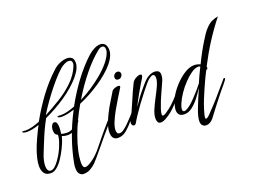

<svg xmlns="http://www.w3.org/2000/svg" viewBox="-155 -1052 2041 1530"><g transform="rotate(-20 865.0 -287.0)"><path d="M80 81Q39 81 23 56.5Q7 32 7 -3Q7 -35 16 -70.5Q25 -106 35 -135Q48 -172 70.5 -221Q93 -270 116 -314Q87 -304 60 -298.5Q33 -293 13 -293Q-1 -293 -10 -296Q-25 -299 -25 -305Q-25 -312 -6 -309Q-2 -308 1.5 -308Q5 -308 9 -308Q34 -308 63.5 -316Q93 -324 127 -337Q181 -435 246.5 -523.5Q312 -612 387 -681Q413 -707 447 -721.5Q481 -736 509 -736Q531 -736 546.5 -725.5Q562 -715 564 -692Q565 -688 565 -679Q565 -657 554 -632Q539 -601 512 -569Q485 -537 448 -505Q429 -489 409.5 -473.5Q390 -458 369 -444Q326 -415 280.5 -389.5Q235 -364 192 -345Q171 -307 153 -269Q135 -231 121 -196Q109 -168 96 -135Q83 -102 76 -85Q67 -64 60.5 -37Q54 -10 54 13Q54 33 61 47Q68 61 86 61Q102 61 119 46.5Q136 32 152 10Q168 -12 181 -34Q194 -56 205.5 -82.5Q217 -109 225 -134Q233 -159 234 -175L235 -188Q208 -196 208 -234Q208 -257 217 -274Q226 -291 239 -291Q255 -291 260.5 -276Q266 -261 266 -239Q266 -214 261 -186Q266 -183 282.5 -180.5Q299 -178 309 -178Q344 -178 368.5 -200Q393 -222 415 -251Q418 -254 420 -254Q426 -254 426 -243Q426 -239 424 -233Q401 -199 373 -178.5Q345 -158 308 -158Q286 -158 260 -167L254 -146L248 -127Q239 -103 222 -68.5Q205 -34 182.5 0.5Q160 35 133.5 58Q107 81 80 81ZM197 -367Q266 -403 334 -445Q402 -487 456 -539.5Q510 -592 537 -657Q543 -672 543 -683Q543 -711 514 -711Q494 -711 465 -694Q443 -681 408 -645Q373 -609 333.5 -560Q294 -511 258 -460Q222 -409 197 -367Z M321 176Q302 176 288 160Q274 144 274 110Q274 91 278 71Q295 -23 331 -127Q367 -231 421 -333Q358 -312 317 -312Q298 -312 289 -315.5Q280 -319 280 -323Q280 -329 299 -328Q303 -327 306.5 -327Q310 -327 314 -327Q338 -327 368 -334.5Q398 -342 432 -355Q486 -454 551.5 -542.5Q617 -631 692 -700Q718 -723 745.5 -736.5Q773 -750 796 -750Q816 -750 830 -739Q844 -728 849 -702Q850 -698 850.5 -693Q851 -688 851 -683Q851 -664 843 -642Q818 -579 742 -515Q705 -483 663 -455Q621 -427 575 -402Q529 -377 486 -359Q453 -302 425 -243Q397 -184 377 -127Q356 -69 344 -15.5Q332 38 331 85Q331 129 353 129Q366 129 386 119Q417 101 439 82Q461 63 484 37Q495 24 515.5 -1.5Q536 -27 560 -56.5Q584 -86 606 -111Q626 -135 646 -157Q649 -160 651 -160Q657 -160 657 -152Q657 -147 653 -142Q642 -128 629.5 -113Q617 -98 606 -85Q600 -79 584 -59.5Q568 -40 546 -13.5Q524 13 501 40.5Q478 68 458.5 91Q439 114 427 126Q405 147 379.5 161.5Q354 176 321 176ZM502 -386Q551 -410 602 -443.5Q653 -477 699 -515.5Q745 -554 778 -594Q811 -634 824 -672Q828 -684 828 -696Q828 -727 803 -727Q787 -727 770 -713Q703 -660 633 -574Q563 -488 502 -386Z M840 -437Q814 -437 814 -462Q814 -477 825 -487.5Q836 -498 849 -498Q862 -498 869.5 -489Q877 -480 875 -467Q872 -454 862.5 -445.5Q853 -437 840 -437ZM678 0Q626 0 626 -65Q626 -79 629 -97Q633 -118 644.5 -147.5Q656 -177 670.5 -206.5Q685 -236 697 -257Q707 -273 720 -295Q733 -317 745 -336Q757 -355 760 -361Q766 -374 784 -381.5Q802 -389 816 -389Q832 -389 832 -380Q832 -374 828 -369Q809 -338 783.5 -297Q758 -256 734 -213Q710 -170 694 -131Q678 -92 678 -64Q678 -49 683.5 -40Q689 -31 704 -31Q720 -31 740.5 -46.5Q761 -62 780.5 -81.5Q800 -101 810 -112L830 -133Q835 -138 839 -143.5Q843 -149 847 -154Q850 -157 852 -157Q858 -157 858 -148Q858 -143 854 -139Q843 -125 832 -112Q821 -99 809 -86Q784 -56 751 -28Q718 0 678 0Z M1040 1Q1023 1 1016 -12Q1009 -25 1009 -43Q1009 -75 1026.5 -116Q1044 -157 1067 -200Q1090 -243 1107.5 -281.5Q1125 -320 1125 -347Q1125 -360 1120.5 -368Q1116 -376 1107 -376Q1095 -376 1078 -363Q1059 -350 1035 -320L998 -274Q969 -238 939.5 -197.5Q910 -157 886.5 -122Q863 -87 852 -66Q843 -50 831 -50Q824 -50 818 -57Q812 -64 812 -75Q812 -82 815 -91Q850 -158 881.5 -234Q913 -310 944 -372Q953 -389 974 -401.5Q995 -414 1011 -414Q1026 -414 1026 -403Q1026 -397 1017 -380Q1006 -363 990 -336Q974 -309 957 -279Q940 -249 925.5 -222Q911 -195 904 -178Q915 -193 934.5 -223Q954 -253 988 -293L1020 -331Q1052 -369 1079 -383Q1106 -397 1129 -397Q1147 -397 1160 -388Q1173 -379 1173 -357Q1173 -331 1162 -305.5Q1151 -280 1144 -265Q1137 -249 1124 -221Q1111 -193 1098 -161Q1085 -129 1076 -101Q1067 -73 1067 -58Q1067 -45 1075 -45Q1085 -45 1101.5 -55.5Q1118 -66 1134.5 -79Q1151 -92 1160 -100Q1193 -130 1227 -170Q1232 -176 1235 -176Q1238 -176 1238 -170Q1238 -167 1235.5 -162Q1233 -157 1230 -151Q1224 -141 1211 -124.5Q1198 -108 1184 -93Q1163 -70 1137.5 -49Q1112 -28 1081 -11Q1073 -7 1066.5 -4.5Q1060 -2 1056 -1Q1052 0 1048 0.5Q1044 1 1040 1Z M1373 146Q1355 146 1342.5 134Q1330 122 1330 97Q1330 60 1356 -6.5Q1382 -73 1418 -156Q1398 -123 1369.5 -85.5Q1341 -48 1308 -22Q1275 4 1240 4Q1209 4 1196 -11.5Q1183 -27 1183 -51Q1183 -66 1189.5 -89Q1196 -112 1205 -134Q1214 -156 1222 -168Q1247 -209 1284.5 -248Q1322 -287 1363.5 -312.5Q1405 -338 1444 -338Q1469 -338 1495 -326Q1518 -374 1541.5 -417Q1565 -460 1585 -492Q1618 -548 1645.5 -578Q1673 -608 1699.5 -621Q1726 -634 1755 -638Q1688 -553 1635.5 -470.5Q1583 -388 1534 -293Q1536 -287 1536 -284Q1536 -277 1531.5 -273Q1527 -269 1522 -269Q1511 -249 1495 -215Q1479 -181 1461 -140.5Q1443 -100 1426 -58Q1409 -16 1398 21Q1383 67 1383 86Q1383 96 1389 96Q1402 96 1435 60L1482 10L1514 -25L1588 -111Q1598 -122 1608 -134Q1618 -146 1627 -157Q1630 -160 1633 -160Q1639 -160 1639 -153Q1639 -149 1634 -142Q1624 -128 1611.5 -113Q1599 -98 1588 -85Q1585 -82 1571.5 -65Q1558 -48 1538.5 -23.5Q1519 1 1499 27Q1479 53 1462 75.5Q1445 98 1436 110Q1423 127 1406 136.5Q1389 146 1373 146ZM1247 -20Q1264 -20 1297 -46Q1318 -62 1344.5 -90Q1371 -118 1395 -145.5Q1419 -173 1430 -188Q1442 -217 1456.5 -248Q1471 -279 1487 -311Q1479 -315 1469 -315Q1442 -315 1408.5 -291Q1375 -267 1348 -238Q1313 -202 1285.5 -160.5Q1258 -119 1244 -85Q1232 -57 1232 -39Q1232 -20 1247 -20Z"/></g></svg>

Font: Birthstone Bounce
Style: Regular
Weight: 400
Designer: Robert E. Leuschke
Foundry: Rob Leuschke
Version: Version 1.010; ttfautohint (v1.8.3)